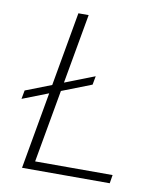

<svg xmlns="http://www.w3.org/2000/svg" viewBox="-80 -765 702 830"><g transform="rotate(10 271.0 -350.0)"><path d="M19 -293 26 -331 318 -445 311 -407ZM73 0 197 -700H242L124 -37H464L458 0Z"/></g></svg>

Font: DM Sans 10pt ExtraLight
Style: Italic
Weight: 250
Italic angle: -10°
Version: Version 4.004;gftools[0.9.30]